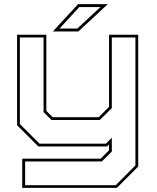

<svg xmlns="http://www.w3.org/2000/svg" viewBox="-20 -708 758 928"><path d="M165.5 0 62.5 -103V-540H204V-172L234.5 -141.5H457L507 -191.5V-540H648V97L545 200H87.5V59H466.5L507 18.5V-10L497 0ZM101.5 187H539.5L634.5 91.5V-527H520.5V-185.5L462.5 -128H229L190.5 -166.5V-527H76V-108.5L171 -13.5H491.5L520.5 -42.5V24.5L472 72.5H101.5ZM235.5 -556 357.5 -688H501L359 -556ZM267.5 -570H353.5L465.5 -674H363.5Z"/></svg>

Font: Tourney Expanded Thin
Style: Regular
Weight: 100
Width: 7
Designer: Tyler Finck
Foundry: Etcetera Type Co
Version: Version 1.010; ttfautohint (v1.8.3)